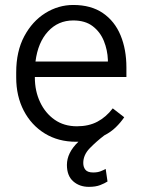

<svg xmlns="http://www.w3.org/2000/svg" viewBox="-20 -558 564 769"><path d="M284.7 9.8Q213.4 9.8 159.4 -23.4Q105.5 -56.6 75.2 -114.7Q44.9 -172.9 44.9 -247.6V-268.1Q44.9 -352.1 77.1 -412.6Q109.4 -473.1 161.6 -505.6Q213.9 -538.1 273.4 -538.1Q344.7 -538.1 392.1 -505.6Q439.5 -473.1 462.9 -416.5Q486.3 -359.9 486.3 -287.6V-249.5H119.6V-247.6Q119.6 -193.8 140.4 -149.4Q161.1 -105 198.7 -78.6Q236.3 -52.2 288.1 -52.2Q335.4 -52.2 370.1 -70.6Q404.8 -88.9 431.6 -124L477.5 -88.4Q463.4 -67.4 443.8 -48.3Q424.3 -29.3 397.5 -15.6Q365.7 8.8 339.6 35.6Q313.5 62.5 313.5 94.7Q313.5 111.3 322.3 122.1Q331.1 132.8 353.5 132.8Q370.6 132.8 383.1 127.9Q395.5 123 403.3 118.7L410.6 168.9Q399.4 176.3 381.3 183.3Q363.3 190.4 335.9 190.4Q298.3 190.4 273.2 168.2Q248 146 248 102.5Q248 53.7 293.9 9.8Q289.6 9.8 284.7 9.8ZM273.4 -476.1Q212.9 -476.1 172.4 -432.1Q131.8 -388.2 122.1 -311.5H412.1V-318.4Q410.6 -357.9 396 -394Q381.3 -430.2 351.3 -453.1Q321.3 -476.1 273.4 -476.1Z"/></svg>

Font: Vazirmatn RD UI Light
Style: Regular
Weight: 300
Designer: Saber Rastikerdar
Foundry: Saber Rastikerdar
Version: Version 33.003